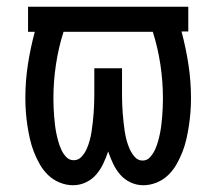

<svg xmlns="http://www.w3.org/2000/svg" viewBox="-20 -540 640 568"><path d="M196 8Q176 8 156.5 0Q137 -8 122.5 -22Q108 -36 98 -53.5Q88 -71 80.5 -90Q73 -109 68.5 -129Q64 -149 61 -169Q58 -189 56.5 -209Q55 -229 55 -250Q55 -300 62.5 -349Q70 -398 83 -446H63V-520H537V-447H517Q530 -398 537.5 -349Q545 -300 545 -250Q545 -229 543.5 -209Q542 -189 539 -169Q536 -149 531.5 -129Q527 -109 519.5 -90Q512 -71 502 -53.5Q492 -36 477.5 -22Q463 -8 443.5 0Q424 8 404 8Q384 8 366 -0.5Q348 -9 335.5 -23.5Q323 -38 314.5 -56Q306 -74 300 -92Q294 -74 285.5 -56Q277 -38 264.5 -23.5Q252 -9 234 -0.5Q216 8 196 8ZM198 -66Q212 -66 221.5 -76.5Q231 -87 236.5 -99.5Q242 -112 245.5 -125Q249 -138 251 -151.5Q253 -165 254.5 -178.5Q256 -192 257 -205.5Q258 -219 258.5 -232.5Q259 -246 259 -260V-338H341V-260Q341 -246 341.5 -232.5Q342 -219 343 -205.5Q344 -192 345.5 -178.5Q347 -165 349 -151.5Q351 -138 354.5 -125Q358 -112 363.5 -99.5Q369 -87 378.5 -76Q388 -65 402 -65Q415 -65 424 -75Q433 -85 438.5 -97Q444 -109 447.5 -121.5Q451 -134 453.5 -146.5Q456 -159 457.5 -172Q459 -185 460 -198Q461 -211 461.5 -223.5Q462 -236 462 -249Q462 -299 454.5 -349Q447 -399 432 -446H168Q153 -399 145.5 -349Q138 -299 138 -249Q138 -236 138.5 -223.5Q139 -211 140 -198Q141 -185 142.5 -172Q144 -159 146.5 -146.5Q149 -134 152.5 -121.5Q156 -109 161.5 -97Q167 -85 176 -75.5Q185 -66 198 -66Z"/></svg>

Font: Nova Nerd Font
Style: Regular
Weight: 400
Designer: Belleve Invis
Foundry: Belleve Invis
Version: Version 24.1.4; ttfautohint (v1.8.4);Nerd Fonts 3.1.1